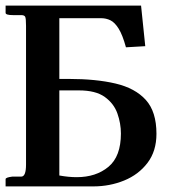

<svg xmlns="http://www.w3.org/2000/svg" viewBox="-22 -666 603 686"><path d="M71 -574Q71 -600 68 -606Q65 -612 54 -612H25Q-2 -612 -2 -620V-646H482L497 -501L428 -497Q416 -541 402 -563.5Q388 -586 372.5 -593.5Q357 -601 339 -601H190V-384H224Q321 -384 391 -367.5Q461 -351 499 -309Q537 -267 537 -188Q537 -126 505 -84Q473 -42 421.5 -21Q370 0 311 0H-2V-26Q-2 -32 22 -35H54Q71 -35 71 -78ZM190 -343V-39Q223 -33 252 -33Q321 -33 365.5 -70Q410 -107 410 -189Q410 -225 397.5 -260.5Q385 -296 352.5 -319.5Q320 -343 260 -343Z"/></svg>

Font: Libertinus Serif SemiBold
Style: Regular
Weight: 600
Designer: Philipp H. Poll, Khaled Hosny
Foundry: Caleb Maclennan
Version: Version 7.051;RELEASE